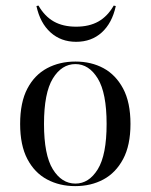

<svg xmlns="http://www.w3.org/2000/svg" viewBox="-20 -643 530 675"><path d="M244.4 11.3Q189.5 11.3 145.6 -12.1Q101.6 -35.5 76.2 -83.9Q50.8 -132.3 50.8 -207.3Q50.8 -283.1 76.2 -331.5Q101.6 -379.8 145.6 -403.2Q189.5 -426.6 245.2 -426.6Q300.8 -426.6 344 -403.2Q387.1 -379.8 412.9 -331.5Q438.7 -283.1 438.7 -207.3Q438.7 -132.3 412.9 -83.9Q387.1 -35.5 343.5 -12.1Q300 11.3 244.4 11.3ZM245.2 2.4Q292.7 2.4 323.8 -48Q354.8 -98.4 354.8 -207.3Q354.8 -316.1 323.8 -366.9Q292.7 -417.7 245.2 -417.7Q196.8 -417.7 165.7 -366.9Q134.7 -316.1 134.7 -207.3Q134.7 -98.4 165.7 -48Q196.8 2.4 245.2 2.4ZM247.6 -496Q194.4 -496 157.7 -529Q121 -562.1 108.1 -621.8L115.3 -623.4Q137.1 -585.5 169.4 -567.3Q201.6 -549.2 247.6 -549.2Q293.5 -549.2 325.8 -567.3Q358.1 -585.5 379.8 -623.4L387.1 -621.8Q374.2 -562.1 337.9 -529Q301.6 -496 247.6 -496Z"/></svg>

Font: Playfair 144pt
Style: Regular
Weight: 400
Designer: Claus Eggers Sørensen
Foundry: Claus Eggers Sørensen
Version: Version 2.001;gftools[0.9.30]